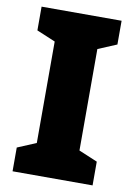

<svg xmlns="http://www.w3.org/2000/svg" viewBox="-82 -767 572 820"><g transform="rotate(10 204.0 -357.0)"><path d="M378 0H31V-103L112 -137V-577L31 -611V-714H378V-611L297 -577V-137L378 -103Z"/></g></svg>

Font: Noto Sans SemiCondensed Black
Style: Regular
Weight: 900
Width: 4
Designer: Monotype Design Team
Foundry: Monotype Imaging Inc.
Version: Version 2.013; ttfautohint (v1.8.4.7-5d5b)